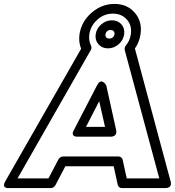

<svg xmlns="http://www.w3.org/2000/svg" viewBox="-93 -940 898 985"><path d="M-65.9 -9.8 323.2 -689.9Q309.1 -725.1 314.9 -764.2Q324.7 -829.6 377 -874.8Q429.2 -919.9 494.1 -919.9Q559.6 -919.9 598.6 -874.5Q637.7 -829.1 627.9 -764.2Q621.6 -722.7 599.1 -690.9L782.2 -9.8Q782.7 -8.3 783.4 -6.1Q784.2 -3.9 783.9 2.2Q783.7 8.3 781.7 12.9Q779.8 17.6 772.7 21.2Q765.6 24.9 753.9 24.9H532.2Q524.9 24.9 518.8 20.3Q512.7 15.6 511.2 8.8L490.2 -86.9H242.2L191.9 8.8Q183.6 24.9 166 24.9H-47.9Q-47.9 24.4 -51.8 25.1Q-55.7 25.9 -60.5 23.9Q-65.4 22 -69.1 19.3Q-72.8 16.6 -72.5 8.8Q-72.3 1 -65.9 -9.8ZM-2.9 -24.9H155.8L206.1 -121.1Q214.8 -137.2 231.9 -137.2H515.1Q522.5 -137.2 528.6 -132.6Q534.7 -127.9 536.1 -121.1L557.1 -24.9H724.1L546.9 -683.1Q544.9 -697.3 553.2 -707Q573.7 -731.9 578.1 -764.2Q585 -808.6 558.1 -839.4Q531.2 -870.1 485.8 -870.1Q441.4 -870.1 406.7 -839.4Q372.1 -808.6 365.2 -764.2Q360.8 -731.9 374 -705.1Q379.4 -693.8 372.1 -682.1ZM286.1 -272.9 404.8 -502Q411.1 -514.6 418.5 -519.3Q425.8 -523.9 431.4 -521.5Q437 -519 441.9 -514.9Q446.8 -510.7 449.2 -506.3L452.1 -502L502.9 -272.9Q504.9 -262.2 502.9 -255.4Q501 -248.5 496.1 -245.1Q491.2 -241.7 486.3 -240.2Q481.4 -238.8 477.5 -238.8H474.1H304.2Q286.6 -238.8 282.2 -247.3Q277.8 -255.9 282.2 -264.6ZM348.1 -289.1H445.8L416 -420.9ZM481 -835.9Q511.2 -835.9 529.8 -815.2Q548.3 -794.4 543.9 -764.2Q539.6 -733.4 515.4 -712.6Q491.2 -691.9 460.9 -691.9Q430.7 -691.9 412.1 -712.9Q393.6 -733.9 397.9 -764.2Q402.3 -794.4 426.8 -815.2Q451.2 -835.9 481 -835.9ZM456.5 -780Q449.7 -773.9 448.2 -764.2Q446.8 -754.4 451.9 -748.3Q457 -742.2 467.8 -742.2Q478.5 -742.2 485.6 -748.3Q492.7 -754.4 494.1 -764.2Q495.6 -773.9 490.2 -780Q484.9 -786.1 474.1 -786.1Q463.4 -786.1 456.5 -780Z"/></svg>

Font: Trueno ExtraBold Outline
Style: Italic
Weight: 800
Width: 6
Designer: Julieta Ulanovsky
Foundry: Julieta Ulanovsky
Version: Version 3.001b | FøM Fix